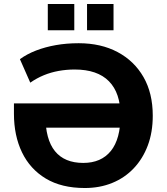

<svg xmlns="http://www.w3.org/2000/svg" viewBox="-20 -933 836 964"><path d="M406 11Q289 11 210 -36.5Q131 -84 90.5 -168Q50 -252 50 -362V-414H623V-292H167L208 -353Q208 -233 256 -174Q304 -115 398 -115Q488 -115 536.5 -175Q585 -235 585 -353Q585 -466 527 -525Q469 -584 355 -584Q314 -584 275 -577Q236 -570 200.5 -555.5Q165 -541 132 -518L80 -636Q116 -662 161.5 -679.5Q207 -697 260.5 -706.5Q314 -716 375 -716Q487 -716 570.5 -671.5Q654 -627 700.5 -546Q747 -465 747 -352Q747 -269 722 -202.5Q697 -136 651.5 -88Q606 -40 543.5 -14.5Q481 11 406 11ZM417 -781V-913H550V-781ZM220 -781V-913H353V-781Z"/></svg>

Font: Nunito Sans 12pt ExtraBold
Style: Regular
Weight: 800
Designer: Vernon Adams
Foundry: Vernon Adams
Version: Version 3.101;gftools[0.9.27]